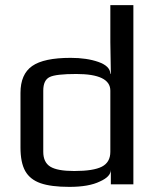

<svg xmlns="http://www.w3.org/2000/svg" viewBox="-20 -720 611 750"><path d="M60 -144V-357Q60 -430 105.5 -462Q151 -494 256 -494Q319 -494 364.5 -478Q410 -462 411 -432H413L411 -555V-700H501V0H413V-57Q413 -30 370 -11Q327 10 251 10Q179 10 138 -4.5Q97 -19 78.5 -52Q60 -85 60 -144ZM411 -127V-366Q411 -431 278 -431Q198 -431 174 -419Q149 -407 149 -366V-127Q149 -86 176.5 -69Q204 -52 270 -52Q345 -52 378 -69Q411 -86 411 -127Z"/></svg>

Font: Play
Style: Regular
Weight: 400
Designer: Jonas Hecksher (Cyrillic expansion: Cyreal)
Foundry: Jonas Hecksher, Playtype, e-types AS
Version: Version 2.101; ttfautohint (v1.5.65-e2d9)